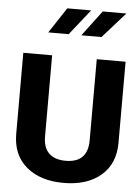

<svg xmlns="http://www.w3.org/2000/svg" viewBox="-60 -932 717 988"><g transform="rotate(5 299.0 -438.0)"><path d="M420.9 -638.7H569.8V-219.7Q569.8 -111.3 498.3 -50.5Q426.8 10.3 305.9 10.3Q185.1 10.3 113.3 -50.5Q41.5 -111.3 41.5 -219.7V-638.7H190.4V-219.7Q190.4 -161.6 220.5 -132.8Q250.5 -104 306.6 -104Q420.9 -104 420.9 -219.7ZM331.1 -754.4 430.2 -886.2H552.2L435.1 -754.4ZM160.2 -754.4 247.1 -886.2H370.1L265.6 -754.4Z"/></g></svg>

Font: Yantramanav Black
Style: Regular
Weight: 900
Version: Version 1.001;PS 1.0;hotconv 1.0.72;makeotf.lib2.5.5900; ttf